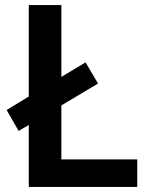

<svg xmlns="http://www.w3.org/2000/svg" viewBox="-20 -734 590 754"><path d="M93 0V-243L53 -220L6 -302L93 -355V-714H221V-432L316 -489L365 -406L221 -320V-108H519V0Z"/></svg>

Font: Noto Sans Thai SemiBold
Style: Regular
Weight: 600
Version: Version 2.001